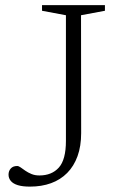

<svg xmlns="http://www.w3.org/2000/svg" viewBox="-20 -702 452 731"><path d="M289 -195.5Q289 -145.5 275.2 -107.5Q261.5 -69.5 235.8 -43.5Q210 -17.5 174.2 -4.5Q138.5 8.5 94 8.5Q66 8.5 48 3Q30 -2.5 21.2 -13Q12.5 -23.5 12.5 -37Q12.5 -51 21 -60.5Q29.5 -70 45.5 -70Q51 -70 58.8 -64.5Q66.5 -59 76.5 -52Q86.5 -45 99.8 -39.5Q113 -34 130 -34Q177 -34 204 -64Q231 -94 231 -165.5V-644L140 -661V-682.5H379.5V-661L288.5 -644Z"/></svg>

Font: Newsreader 14pt Light
Style: Regular
Weight: 300
Designer: Hugues Gentile
Foundry: Production Type
Version: Version 1.003